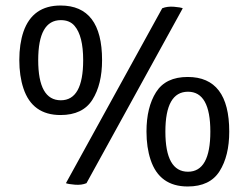

<svg xmlns="http://www.w3.org/2000/svg" viewBox="-20 -664 901 696"><path d="M660.5 12Q558 12 526 -84.5Q511 -129.5 511 -187Q511 -275 545.8 -330Q580.5 -385 660.5 -385Q811 -385 811 -187Q811 -99 776 -43.5Q741 12 660.5 12ZM199.5 -247Q97 -247 65 -343.5Q50 -388.5 50 -446.5Q50 -504.5 65 -549Q98 -644 199.5 -644Q350 -644 350 -446Q350 -358 315 -302.5Q280 -247 199.5 -247ZM118.5 -446Q118.5 -300.5 200.5 -300.5Q281.5 -300.5 281.5 -446Q281.5 -533.5 250.5 -570Q233 -591 200.5 -591Q118.5 -591 118.5 -446ZM579.5 -187Q579.5 -41.5 661.5 -41.5Q742.5 -41.5 742.5 -187Q742.5 -331.5 661.5 -331.5Q579.5 -331.5 579.5 -187ZM568 -634Q586.5 -641.5 610.8 -639.5Q635 -637.5 642.5 -634L293.5 0Q276 7.5 251.5 5.5Q227 3.5 219 0Z"/></svg>

Font: Signika-CLs Light
Style: CLs-Regular
Weight: 300
Version: Version 2.003;gftools[0.9.32]